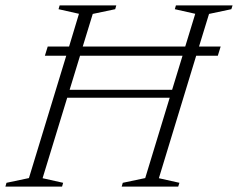

<svg xmlns="http://www.w3.org/2000/svg" viewBox="-42 -690 880 710"><path d="M124 -484 134.5 -518H213.5L250 -639L174.5 -656L178.5 -670H388L384 -656L301 -638.5L264 -518H643L680 -639L604.5 -656L608.5 -670H818L813.5 -656L731 -638.5L694 -518H774L763.5 -484H683.5L545.5 -31L621.5 -14L617 0H408L412 -14L495 -31.5L585.5 -328.5H206.5L115.5 -31L191.5 -14L187.5 0H-22L-18 -14L65 -31.5L203 -484ZM215.5 -358H594.5L633 -484H254Z"/></svg>

Font: Newsreader 16pt Light
Style: Italic
Weight: 300
Italic angle: -17°
Designer: Hugues Gentile
Foundry: Production Type
Version: Version 1.003; ttfautohint (v1.8.3)